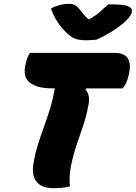

<svg xmlns="http://www.w3.org/2000/svg" viewBox="-20 -977 712 1006"><path d="M346 0Q324 5 303 7Q282 9 260 9Q198 9 171.5 -25Q145 -59 155 -118Q164 -173 179 -220.5Q194 -268 210.5 -313Q227 -358 242 -407Q257 -456 267 -514H255Q174 -514 136 -544Q98 -574 114 -641Q123 -681 137 -700H580Q683 -700 654 -582Q644 -538 623 -514H432L428 -508Q442 -492 445.5 -470Q449 -448 441 -415Q431 -362 413.5 -312Q396 -262 379 -210.5Q362 -159 351 -103Q346 -75 345 -50.5Q344 -26 346 0ZM485 -769Q473 -768 458 -767Q443 -766 432 -766Q400 -766 378.5 -772.5Q357 -779 333 -801Q305 -827 283 -859.5Q261 -892 247 -933Q295 -957 339 -957Q362 -957 374.5 -949.5Q387 -942 399 -926Q408 -914 417.5 -902Q427 -890 444 -876H449Q485 -898 508 -918.5Q531 -939 546 -954H565Q633 -954 654 -943Q675 -932 671 -916Q670 -906 661.5 -893Q653 -880 636 -864Q605 -836 564.5 -811Q524 -786 485 -769Z"/></svg>

Font: Recursive Sn Csl St Blk
Style: Italic
Weight: 900
Italic angle: -15°
Version: Version 1.079;hotconv 1.0.112;makeotfexe 2.5.65598; ttfautoh